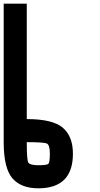

<svg xmlns="http://www.w3.org/2000/svg" viewBox="-20 -895 540 1040"><path d="M125 -875V-250Q265.6 -250 320.3 -203.1Q375 -156.2 375 -62.5Q375 125 187.5 125Q93.8 125 46.9 70.3Q0 15.6 0 -125V-875ZM187.5 0Q234.4 0 242.2 -7.8Q250 -15.6 250 -62.5Q250 -109.4 234.4 -117.2Q218.8 -125 125 -125Q125 -31.2 132.8 -15.6Q140.6 0 187.5 0Z"/></svg>

Font: CraftyPE
Style: Regular
Weight: 400
Designer: Erek Butcher
Foundry: Haunted Coop
Version: Version 0.018;April 4, 2024;FontCreator 15.0.0.2962 64-bit